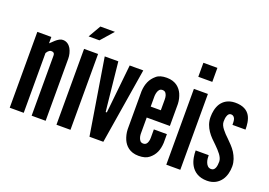

<svg xmlns="http://www.w3.org/2000/svg" viewBox="-104 -1014 1821 1301"><g transform="rotate(20 806.5 -363.5)"><path d="M141 0H40V-547H141V-501C143 -502 147 -506 153 -512C164 -523 179 -538 197 -548C206 -553 214 -555 223 -555C250 -555 269 -539 281 -519C293 -498 299 -471 299 -448V0H198V-433C198 -454 186 -457 174 -457C163 -457 157 -451 150 -444C147 -440 144 -436 141 -431Z M534 -727 455 -637H377L429 -727ZM377 0V-547H478V0Z M615 0 526 -547H624L657 -230L661 -195H669L673 -230L706 -547H804L715 0Z M1102 -196V-133C1099 -80 1083 -43 1047 -14C1029 1 1004 8 971 8C906 8 873 -28 857 -64C848 -85 842 -109 841 -136V-411C844 -464 861 -503 897 -533C914 -548 939 -555 972 -555C1037 -555 1070 -519 1086 -484C1095 -463 1101 -440 1102 -414V-255H935V-136C936 -115 942 -100 951 -89C956 -84 963 -81 972 -81C991 -81 1000 -93 1004 -108C1007 -116 1008 -125 1008 -136V-196ZM935 -334H1008V-411C1008 -432 1004 -447 994 -459C989 -464 981 -467 972 -467C953 -467 945 -454 940 -439C937 -431 936 -422 935 -411Z M1169 -735H1270V-634H1169ZM1169 0V-547H1270V0Z M1498 -407C1498 -420 1498 -436 1494 -449C1489 -461 1481 -471 1465 -471C1452 -471 1444 -461 1440 -449C1435 -437 1434 -420 1434 -407C1434 -390 1443 -372 1456 -356C1468 -340 1484 -324 1500 -309C1521 -288 1546 -264 1563 -237C1580 -209 1593 -178 1593 -142C1593 -107 1585 -70 1565 -42C1544 -13 1512 8 1464 8C1403 8 1367 -20 1347 -54C1327 -88 1323 -130 1323 -159H1417C1417 -144 1418 -123 1425 -107C1432 -90 1443 -76 1464 -76C1493 -76 1499 -110 1499 -142C1499 -175 1467 -208 1436 -239C1412 -262 1389 -283 1371 -310C1353 -337 1340 -367 1340 -407C1340 -439 1346 -476 1365 -505C1384 -533 1415 -554 1463 -555C1522 -556 1555 -534 1572 -505C1589 -476 1592 -438 1592 -407Z"/></g></svg>

Font: League Gothic
Style: Regular
Weight: 400
Designer: The League of Moveable Type
Version: Version 1.560;PS 001.560;hotconv 1.0.56;makeotf.lib2.0.21325